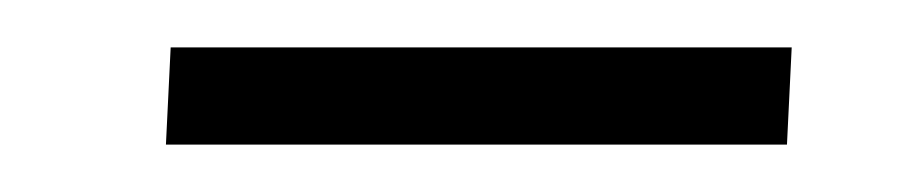

<svg xmlns="http://www.w3.org/2000/svg" viewBox="-20 -330 385 81"><path d="M52 -310H314L312 -269H50Z"/></svg>

Font: Literata 60pt ExtraLight
Style: Italic
Weight: 250
Italic angle: -2°
Designer: Latin by Veronika Burian and Jose Scaglione. Greek by Irene Vlachou. Cyrillic by Vera Evstafieva
Foundry: TypeTogether
Version: Version 3.103;gftools[0.9.29]